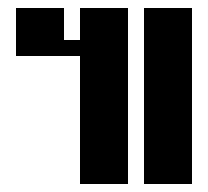

<svg xmlns="http://www.w3.org/2000/svg" viewBox="-20 -460 520 480"><path d="M20 -440H140V-360H180V-440H300V0H180V-320H20ZM340 -440H460V0H340Z"/></svg>

Font: SOV_poster
Style: Bold
Weight: 700
Version: Version 1.00